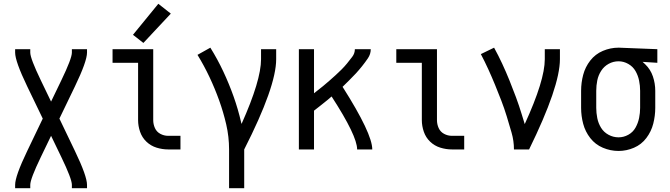

<svg xmlns="http://www.w3.org/2000/svg" viewBox="-20 -790 3540 1015"><path d="M60 205V187Q60 141 124 8L206 -163L124 -333Q60 -466 60 -512V-530H140V-512Q140 -481 196 -365L250 -253L304 -365Q360 -481 360 -512V-530H440V-512Q440 -466 376 -333L294 -163L376 8Q440 141 440 187V205H360V187Q360 156 304 40L250 -72L196 40Q140 156 140 187V205Z M869 0Q838 0 807.5 -9.5Q777 -19 754 -41Q731 -63 720.5 -93.5Q710 -124 710 -155V-458H575V-530H790V-155Q790 -133 799 -113Q808 -93 827.5 -82.5Q847 -72 869 -72H934V0ZM738 -563 683 -606 817 -770 883 -718Z M1191 205V0Q1191 -67 1176 -132Q1161 -197 1138.5 -259.5Q1116 -322 1087.5 -382.5Q1059 -443 1024 -500L1092 -538Q1130 -477 1160.5 -412Q1191 -347 1215 -279.5Q1239 -212 1255 -142L1257 -135Q1360 -365 1360 -477V-530H1440V-477Q1440 -332 1271 0V205Z M1560 0V-530H1640V-297L1654 -308Q1671 -321 1688 -335Q1705 -349 1721.5 -363.5Q1738 -378 1754 -392.5Q1770 -407 1785.5 -422.5Q1801 -438 1814.5 -454.5Q1828 -471 1842 -489.5Q1856 -508 1856 -530H1940Q1940 -504 1925 -482Q1910 -460 1894 -440Q1878 -420 1861 -401.5Q1844 -383 1826 -365.5Q1808 -348 1791 -331Q1948 -84 1948 0H1868Q1868 -72 1733 -280Q1722 -271 1712 -262Q1692 -246 1672 -230Q1656 -217 1640 -205V0Z M2369 0Q2338 0 2307.5 -9.5Q2277 -19 2254 -41Q2231 -63 2220.5 -93.5Q2210 -124 2210 -155V-458H2075V-530H2290V-155Q2290 -133 2299 -113Q2308 -93 2327.5 -82.5Q2347 -72 2369 -72H2434V0Z M2697 0Q2697 -45 2684.5 -88.5Q2672 -132 2659 -174.5Q2646 -217 2630 -258.5Q2614 -300 2597 -341.5Q2580 -383 2561.5 -423.5Q2543 -464 2522 -504L2592 -538Q2615 -496 2635 -453Q2655 -410 2673 -365.5Q2691 -321 2707.5 -276.5Q2724 -232 2738 -186Q2746 -160 2754 -134Q2860 -365 2860 -477V-530H2940V-477Q2940 -332 2777 0Z M3250 8Q3207 8 3167 -9Q3127 -26 3100.5 -60Q3074 -94 3063 -135.5Q3052 -177 3052 -220V-310Q3052 -353 3063 -394.5Q3074 -436 3100.5 -470Q3127 -504 3167 -521Q3207 -538 3250 -538H3251L3455 -530V-458L3377 -463Q3384 -457 3391 -450Q3419 -423 3431.5 -386Q3444 -349 3444 -310V-220Q3444 -178 3433.5 -136.5Q3423 -95 3397 -60.5Q3371 -26 3331.5 -9Q3292 8 3250 8ZM3250 -64Q3277 -64 3301.5 -77.5Q3326 -91 3339.5 -115Q3353 -139 3358.5 -166Q3364 -193 3364 -220V-310Q3364 -337 3358.5 -364Q3353 -391 3339.5 -414.5Q3326 -438 3301.5 -452Q3277 -466 3250 -466Q3222 -466 3197.5 -452.5Q3173 -439 3158 -415.5Q3143 -392 3137.5 -365Q3132 -338 3132 -310V-220Q3132 -193 3137.5 -165.5Q3143 -138 3157.5 -114.5Q3172 -91 3197 -77.5Q3222 -64 3250 -64Z"/></svg>

Font: Iosevka SS01
Style: Regular
Weight: 400
Monospace: yes
Designer: Belleve Invis
Foundry: Belleve Invis
Version: 2.3.3; ttfautohint (v1.8.3)